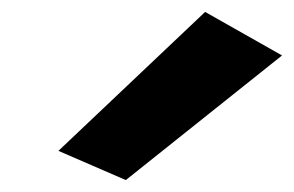

<svg xmlns="http://www.w3.org/2000/svg" viewBox="-20 -855 493 322"><path d="M78 -602 191 -553 453 -762 324 -835Z"/></svg>

Font: Rabbid Highway Sign IV
Style: BlkObl
Weight: 400
Foundry: Cannot Into Space Fonts
Version: Version 0.277